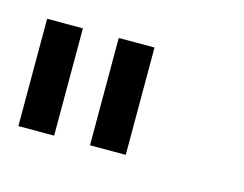

<svg xmlns="http://www.w3.org/2000/svg" viewBox="-39 -835 322 253"><g transform="rotate(15 122.0 -708.0)"><path d="M0 -634.8H48.8V-781.2H0ZM97.7 -634.8H146.5V-781.2H97.7Z"/></g></svg>

Font: Daray
Style: Regular
Weight: 400
Designer: Maxim Raikov
Foundry: Maxim Raikov
Version: Version 1.00 May 24, 2021, initial release